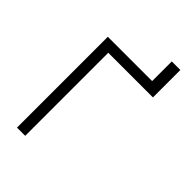

<svg xmlns="http://www.w3.org/2000/svg" viewBox="-257 -986 1087 1087"><g transform="rotate(45 286.0 -442.5)"><path d="M96.6 0V-727.3H451.3V-884.6H519.9V-665.1H162.3V0Z"/></g></svg>

Font: Inter Light BETA
Style: Regular
Weight: 300
Designer: Rasmus Andersson
Foundry: rsms
Version: Version 3.011;git-f93a4a705